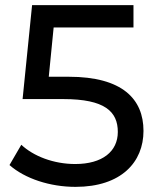

<svg xmlns="http://www.w3.org/2000/svg" viewBox="-20 -720 614 748"><path d="M248 -421H170L189 -613H500V-700H105L68 -334H227C389 -334 439 -285 439 -206C439 -130 379 -81 273 -81C188 -81 110 -112 63 -156L17 -77C77 -24 175 8 274 8C453 8 539 -89 539 -210C539 -334 457 -421 248 -421Z"/></svg>

Font: AWKNG-Font Medium
Style: Regular
Weight: 500
Designer: Awakening Church
Foundry: Awakening Church
Version: Version 1.700;PS 001.700;hotconv 1.0.88;makeotf.lib2.5.64775